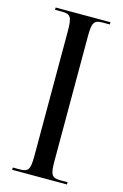

<svg xmlns="http://www.w3.org/2000/svg" viewBox="-112 -765 521 816"><g transform="rotate(15 148.5 -357.0)"><path d="M28 0H269V-10H238C199 -10 192 -22 192 -83V-629C192 -692 199 -704 238 -704H269V-714H28V-704H59C97 -704 104 -692 104 -629V-83C104 -22 97 -10 59 -10H28Z"/></g></svg>

Font: Noto Serif Display ExtraCondensed
Style: Regular
Weight: 400
Width: 2
Designer: Monotype Design Team
Foundry: Monotype Imaging Inc.
Version: Version 2.009